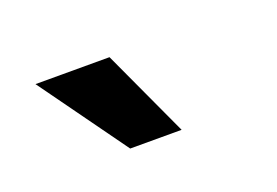

<svg xmlns="http://www.w3.org/2000/svg" viewBox="-44 -864 588 407"><g transform="rotate(-20 250.0 -660.5)"><path d="M195 -562 53 -759H220L311 -562Z"/></g></svg>

Font: Nunito Sans 10pt SemiCondensed Black
Style: Regular
Weight: 900
Width: 4
Designer: Vernon Adams
Foundry: Vernon Adams
Version: Version 3.101;gftools[0.9.27]